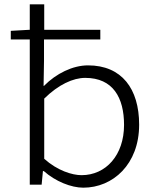

<svg xmlns="http://www.w3.org/2000/svg" viewBox="-20 -856 740 890"><path d="M388 -553C317 -553 240 -515 184 -458H182L184 -573V-673H445V-718H185V-836H118V-718L30 -713V-673H118V0H173L179 -63H183C237 -15 310 14 366 14C503 14 625 -94 625 -278C625 -445 544 -553 388 -553ZM358 -44C315 -44 246 -65 185 -120V-399C251 -464 319 -495 375 -495C504 -495 555 -403 555 -277C555 -137 471 -44 358 -44Z"/></svg>

Font: Kawkab Mono Light
Style: Regular
Weight: 300
Monospace: yes
Designer: Abdullah Arif
Foundry: Abdullah Arif
Version: Version 1.000;PS 000.500;hotconv 1.0.88;makeotf.lib2.5.64775